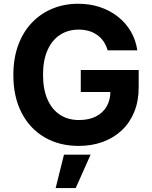

<svg xmlns="http://www.w3.org/2000/svg" viewBox="-20 -757 801 1009"><path d="M393.8 9.8Q291.5 9.8 214.1 -35.5Q136.7 -80.8 93.5 -164.4Q50.2 -247.9 50.2 -362.7Q50.2 -451.2 76 -520.7Q101.9 -590.2 148.2 -638.5Q194.6 -686.7 256.6 -712Q318.7 -737.3 390.8 -737.3Q452.5 -737.3 505.7 -719.5Q558.9 -701.7 600.3 -668.8Q641.7 -635.8 667.8 -591.1Q693.9 -546.3 701.6 -492.4H545.7Q538.4 -518 524.9 -538.2Q511.3 -558.4 491.8 -572.5Q472.4 -586.6 447.7 -594Q423 -601.4 393.2 -601.4Q337.8 -601.4 295.5 -573.8Q253.2 -546.2 229.6 -493.2Q206.1 -440.1 206.1 -364.5Q206.1 -288.4 229.3 -235.2Q252.5 -181.9 294.9 -154.1Q337.2 -126.2 394.9 -126.2Q446.9 -126.2 483.8 -144.8Q520.8 -163.5 540.5 -197.6Q560.2 -231.7 560.2 -278.1L591.6 -273.4H404.5V-389.1H708.8V-297.5Q708.8 -225.7 685.5 -168.8Q662.2 -111.8 619.9 -72.1Q577.6 -32.3 520.1 -11.3Q462.5 9.8 393.8 9.8ZM272.5 231.2 316.2 55.9H456.1L377.9 231.2Z"/></svg>

Font: Inter V
Style: 
Weight: 400
Designer: Rasmus Andersson
Foundry: rsms
Version: Version 4.000;git-a3f224843